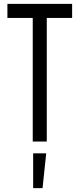

<svg xmlns="http://www.w3.org/2000/svg" viewBox="-20 -726 408 985"><path d="M148 -706H220V0H148ZM18 -706H350V-634H18ZM150.1 60.7H217.1L198.3 239.1H150.1Z"/></svg>

Font: Lineal Thin
Style: Regular
Weight: 200
Designer: Created by Frank Adebiaye with contributions from Anton Moglia & Ariel Martín Pérez
Created by Frank ADEBIAYE with FontF
Foundry: Velvetyne Type Foundry
Version: Version 2.000;Glyphs 3.2 (3227)